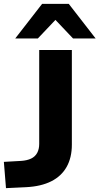

<svg xmlns="http://www.w3.org/2000/svg" viewBox="-25 -964 515 994"><path d="M6 10 -5 -126 84 -131Q115 -133 136 -143Q157 -153 167.5 -172.5Q178 -192 178 -219V-705H347V-215Q347 -148 320 -100Q293 -52 240.5 -25.5Q188 1 111 5ZM54 -765 193 -944H331L470 -765H353L262 -861L171 -765Z"/></svg>

Font: Nunito Sans 10pt SemiExpanded ExtraBold
Style: Regular
Weight: 800
Width: 6
Designer: Vernon Adams
Foundry: Vernon Adams
Version: Version 3.101;gftools[0.9.27]